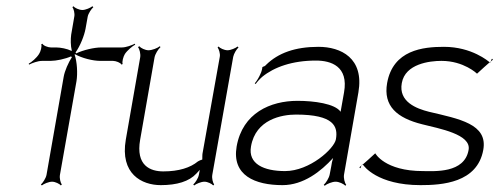

<svg xmlns="http://www.w3.org/2000/svg" viewBox="-20 -582 1599 615"><path d="M72 -378 73 -375C83 -380 101 -387 115 -387H142C160 -387 189 -393 209 -402L208 -401L209 -399L211 -400C199 -382 187 -354 184 -336L129 -22C127 -11 117 4 111 9L114 12C120 7 136 0 147 0C157 0 171 7 175 12L178 9C174 4 170 -11 172 -22L225 -322C229 -347 227 -384 219 -407C220 -407 220 -408 221 -408C242 -396 277 -387 301 -387H342C351 -387 367 -381 369 -375L373 -377C370 -383 375 -401 380 -409C388 -421 404 -434 413 -439L412 -442C402 -437 384 -430 370 -430H304C282 -430 247 -422 224 -411L222 -414C237 -435 250 -468 254 -490L261 -529C263 -539 273 -554 279 -559L276 -562C270 -557 254 -550 244 -550C233 -550 219 -557 215 -562L212 -559C216 -554 220 -539 218 -529L208 -471C206 -457 206 -435 210 -420L209 -419C195 -426 174 -430 160 -430H143C134 -430 118 -436 116 -442L112 -440C115 -434 110 -416 105 -409C97 -396 81 -383 72 -378ZM218 -409H219L218 -408Z M422 -431C427 -425 431 -409 429 -398L383 -135C364 -25 434 11 495 11C547 11 586 -1 609 -26C612 -29 616 -34 620 -38L617 -22C615 -11 605 4 599 9L602 12C608 7 624 0 635 0C645 0 659 7 663 12L666 9C662 4 658 -11 660 -22L727 -400C729 -410 738 -425 744 -430L741 -433C735 -428 719 -421 709 -421C698 -421 684 -428 680 -433L677 -430C681 -425 686 -410 684 -400L629 -92C628 -89 628 -77 628 -71C624 -70 617 -67 614 -65C590 -45 553 -33 503 -33C462 -33 414 -51 429 -135L475 -398C477 -409 487 -425 494 -431L492 -434C485 -428 467 -421 456 -421C445 -421 431 -428 426 -434Z M784 -113C799 -200 883 -215 928 -215C1050 -215 1063 -177 1056 -136C1051 -106 972 -34 893 -34C825 -34 774 -57 784 -113ZM738 -113C722 -20 797 11 885 11C952 11 1008 -33 1047 -76C1044 -67 1042 -57 1041 -49L1036 -23C1034 -12 1024 4 1017 10L1020 13C1027 7 1044 0 1055 0C1066 0 1081 7 1086 13L1089 10C1084 4 1080 -12 1082 -23L1128 -286C1147 -396 1072 -432 1000 -432C925 -432 871 -412 833 -375C832 -373 824 -367 823 -369L820 -366C821 -365 817 -350 815 -347C810 -335 803 -323 796 -315L799 -313C803 -319 812 -329 820 -336C858 -367 916 -388 992 -388C1040 -388 1097 -370 1082 -286L1071 -224C1053 -250 986 -259 933 -259C846 -259 757 -220 738 -113Z M1548 -382C1550 -381 1552 -383 1552 -385ZM1552 -385 1559 -391 1556 -394C1554 -392 1553 -388 1552 -385ZM1142 -55C1142 -55 1143 -55 1143 -54C1145 -51 1188 11 1327 11C1395 11 1509 4 1528 -102C1543 -185 1451 -201 1354 -224C1314 -234 1256 -256 1267 -316C1278 -378 1357 -387 1394 -387C1466 -387 1508 -346 1508 -346C1525 -362 1539 -374 1548 -382C1548 -382 1549 -383 1548 -383C1545 -385 1492 -432 1402 -432C1335 -432 1239 -422 1220 -316C1207 -242 1252 -204 1332 -184C1387 -170 1490 -152 1481 -102C1468 -26 1371 -34 1335 -34C1212 -34 1182 -91 1182 -91C1165 -75 1151 -63 1142 -55ZM1138 -52 1142 -55C1140 -56 1140 -55 1138 -52ZM1131 -46 1134 -43C1136 -45 1136 -49 1138 -52Z"/></svg>

Font: Armata Saber
Style: RgIta
Weight: 400
Designer: Jasper
Foundry: Cannot Into Space Fonts
Version: Version 0.970